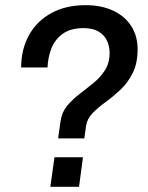

<svg xmlns="http://www.w3.org/2000/svg" viewBox="-20 -716 566 736"><path d="M202.8 -185.5 212.2 -252.2Q217.2 -286.2 237.6 -310.8Q258 -335.2 285.1 -355.9Q312.2 -376.5 338.5 -398Q364.8 -419.5 382.5 -447.1Q400.2 -474.8 400.2 -513.8Q400.2 -538.2 390.2 -559.9Q380.2 -581.5 358.2 -594.9Q336.2 -608.2 300.5 -608.2Q249.8 -608.2 219.6 -585.9Q189.5 -563.5 176.5 -529Q163.5 -494.5 162.2 -457.5H61Q61.5 -528.5 91.6 -582.1Q121.8 -635.8 177.1 -666Q232.5 -696.2 308.2 -696.2Q369 -696.2 413.9 -675.1Q458.8 -654 483.1 -616Q507.5 -578 507.5 -527Q507.5 -473.2 488.6 -435.8Q469.8 -398.2 441.8 -372Q413.8 -345.8 385.1 -325Q356.5 -304.2 335.4 -282.9Q314.2 -261.5 310 -234L303.2 -185.5ZM173 0 188.8 -113.2H298L283 0Z"/></svg>

Font: Chivo Medium
Style: Italic
Weight: 500
Italic angle: -8.05°
Designer: Hector Gatti
Foundry: Omnibus-Type
Version: Version 2.002